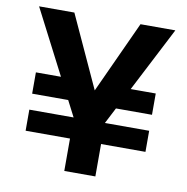

<svg xmlns="http://www.w3.org/2000/svg" viewBox="-79 -776 829 852"><g transform="rotate(10 335.5 -350.0)"><path d="M66 -146V-241H606V-146ZM293 -313H66V-409H289ZM409 -313 413 -409H606V-313ZM266 0V-240L29 -700H188L340 -369H334L486 -700H643L406 -240V0Z"/></g></svg>

Font: DM Sans 9pt 36pt ExtraBold
Style: Regular
Weight: 800
Version: Version 4.004;gftools[0.9.30]